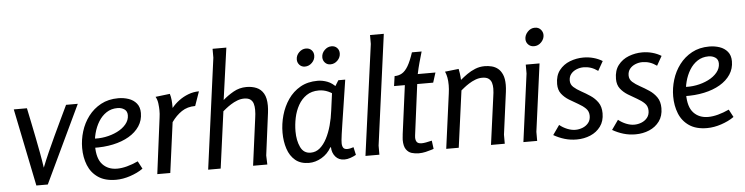

<svg xmlns="http://www.w3.org/2000/svg" viewBox="-47 -987 4741 1222"><g transform="rotate(-5 2324.0 -375.5)"><path d="M126 -490Q136 -442 146 -393.5Q156 -345 165.5 -297Q175 -249 184 -200.5Q193 -152 200 -104Q219 -152 240.5 -200.5Q262 -249 284.5 -297Q307 -345 330 -393.5Q353 -442 376 -490H451L216 5H143L42 -490Z M710 -503Q745 -503 776 -492.5Q807 -482 826.5 -458.5Q846 -435 846 -397Q846 -350 821.5 -313Q797 -276 753.5 -250.5Q710 -225 651.5 -212.5Q593 -200 525 -202V-261Q565 -257 606.5 -264.5Q648 -272 683.5 -289.5Q719 -307 740.5 -333Q762 -359 762 -390Q762 -416 743.5 -428.5Q725 -441 700 -441Q660 -441 629.5 -421Q599 -401 578.5 -367.5Q558 -334 547.5 -293.5Q537 -253 537 -213Q537 -132 572 -94.5Q607 -57 665 -57Q694 -57 728 -66Q762 -75 799 -92L825 -43Q807 -30 786 -20Q765 -10 742.5 -2.5Q720 5 697 9Q674 13 652 13Q582 13 538 -17Q494 -47 474 -97Q454 -147 454 -207Q454 -260 470 -312.5Q486 -365 518.5 -408Q551 -451 599 -477Q647 -503 710 -503Z M1040 -502Q1046 -483 1048 -462Q1050 -441 1050 -411Q1070 -436 1097.5 -456.5Q1125 -477 1158 -489.5Q1191 -502 1226 -502L1194 -411Q1144 -411 1107.5 -386.5Q1071 -362 1042 -321L999 0H916L962 -358Q964 -370 964.5 -381.5Q965 -393 965 -405Q965 -422 962 -447Q959 -472 948 -491Z M1424 -764 1378 -433Q1407 -459 1445.5 -481Q1484 -503 1529 -503Q1565 -503 1593.5 -491Q1622 -479 1638.5 -450.5Q1655 -422 1655 -373Q1655 -352 1652 -328L1617 -58L1619 0H1528L1568 -302Q1570 -314 1571 -327.5Q1572 -341 1572 -354Q1572 -375 1567 -392.5Q1562 -410 1548 -420.5Q1534 -431 1508 -431Q1486 -431 1464 -422.5Q1442 -414 1422.5 -401.5Q1403 -389 1389.5 -378Q1376 -367 1370 -362L1321 0H1241L1336 -707V-764Z M2116 -495H2160Q2145 -396 2134.5 -328.5Q2124 -261 2117.5 -218.5Q2111 -176 2107.5 -151.5Q2104 -127 2103 -114.5Q2102 -102 2102 -94Q2102 -76 2109 -65Q2116 -54 2135 -54Q2145 -54 2155.5 -56.5Q2166 -59 2175 -62L2186 -12Q2170 -3 2150 4Q2130 11 2111 11Q2075 11 2054 -13.5Q2033 -38 2032 -74H2028Q2005 -33 1965.5 -10Q1926 13 1885 13Q1831 13 1797.5 -15Q1764 -43 1748.5 -90Q1733 -137 1733 -193Q1733 -249 1748.5 -304Q1764 -359 1795 -404Q1826 -449 1873 -476Q1920 -503 1984 -503Q2015 -503 2046.5 -491Q2078 -479 2105 -448V-389Q2074 -416 2045.5 -428.5Q2017 -441 1986 -441Q1940 -441 1907.5 -419Q1875 -397 1854.5 -360.5Q1834 -324 1825 -280.5Q1816 -237 1816 -194Q1816 -136 1836 -93.5Q1856 -51 1901 -51Q1934 -51 1959.5 -72.5Q1985 -94 2004 -130.5Q2023 -167 2035.5 -212.5Q2048 -258 2054 -307L2069 -419ZM1977 -665Q1977 -639 1957.5 -619.5Q1938 -600 1912 -600Q1891 -600 1877.5 -614.5Q1864 -629 1864 -649Q1864 -675 1883.5 -694.5Q1903 -714 1928 -714Q1950 -714 1963.5 -700Q1977 -686 1977 -665ZM2140 -665Q2140 -639 2120.5 -619.5Q2101 -600 2075 -600Q2054 -600 2040.5 -614.5Q2027 -629 2027 -649Q2027 -675 2046.5 -694.5Q2066 -714 2091 -714Q2113 -714 2126.5 -700Q2140 -686 2140 -665Z M2430 -764 2335 -58V0H2246L2342 -707V-764Z M2660 -631Q2649 -593 2640 -561Q2631 -529 2623 -490H2736L2716 -427H2614L2573 -110Q2573 -110 2572 -102Q2571 -94 2571 -89Q2571 -70 2579.5 -59.5Q2588 -49 2610 -49Q2621 -49 2637.5 -52Q2654 -55 2675 -60L2682 -7Q2682 -7 2667 -2Q2652 3 2630 8Q2608 13 2586 13Q2562 13 2540.5 6.5Q2519 0 2505 -20.5Q2491 -41 2491 -81Q2491 -87 2492 -95Q2493 -103 2493.5 -109.5Q2494 -116 2494 -116L2535 -427H2466L2475 -490Q2502 -490 2523 -502.5Q2544 -515 2562 -545.5Q2580 -576 2598 -631Z M2885 -500Q2887 -493 2890 -472Q2893 -451 2894 -429Q2914 -446 2938 -463Q2962 -480 2990.5 -491.5Q3019 -503 3051 -503Q3074 -503 3096 -497.5Q3118 -492 3135.5 -478Q3153 -464 3164 -438.5Q3175 -413 3175 -373Q3175 -353 3172 -329L3136 -58V0H3048L3089 -303Q3091 -316 3092.5 -330Q3094 -344 3094 -357Q3094 -377 3089 -393.5Q3084 -410 3070 -420.5Q3056 -431 3029 -431Q3007 -431 2985 -422.5Q2963 -414 2943.5 -401.5Q2924 -389 2910.5 -378Q2897 -367 2891 -362L2842 0H2762L2809 -350Q2811 -364 2812 -377.5Q2813 -391 2813 -402Q2813 -432 2809 -451.5Q2805 -471 2801 -480.5Q2797 -490 2797 -490Z M3442 -668Q3442 -643 3422.5 -622.5Q3403 -602 3376 -602Q3354 -602 3339.5 -616.5Q3325 -631 3325 -652Q3325 -677 3344.5 -698Q3364 -719 3391 -719Q3414 -719 3428 -703.5Q3442 -688 3442 -668ZM3401 -490 3343 -58V0H3255L3313 -433V-490Z M3769 -410Q3747 -426 3724.5 -433.5Q3702 -441 3677 -441Q3654 -441 3632 -432Q3610 -423 3596.5 -406Q3583 -389 3583 -364Q3583 -339 3602 -322Q3621 -305 3649.5 -289.5Q3678 -274 3706.5 -255Q3735 -236 3754 -208.5Q3773 -181 3773 -139Q3773 -89 3748 -55Q3723 -21 3682.5 -4Q3642 13 3595 13Q3554 13 3517.5 2Q3481 -9 3448 -28L3491 -89Q3513 -71 3540 -60Q3567 -49 3592 -49Q3616 -49 3638.5 -58Q3661 -67 3675.5 -85Q3690 -103 3690 -130Q3690 -159 3671 -177.5Q3652 -196 3624 -211.5Q3596 -227 3567.5 -244.5Q3539 -262 3520 -286.5Q3501 -311 3501 -349Q3501 -403 3527.5 -437Q3554 -471 3595.5 -487Q3637 -503 3682 -503Q3715 -503 3746 -494.5Q3777 -486 3803 -470Z M4145 -410Q4123 -426 4100.5 -433.5Q4078 -441 4053 -441Q4030 -441 4008 -432Q3986 -423 3972.5 -406Q3959 -389 3959 -364Q3959 -339 3978 -322Q3997 -305 4025.5 -289.5Q4054 -274 4082.5 -255Q4111 -236 4130 -208.5Q4149 -181 4149 -139Q4149 -89 4124 -55Q4099 -21 4058.5 -4Q4018 13 3971 13Q3930 13 3893.5 2Q3857 -9 3824 -28L3867 -89Q3889 -71 3916 -60Q3943 -49 3968 -49Q3992 -49 4014.5 -58Q4037 -67 4051.5 -85Q4066 -103 4066 -130Q4066 -159 4047 -177.5Q4028 -196 4000 -211.5Q3972 -227 3943.5 -244.5Q3915 -262 3896 -286.5Q3877 -311 3877 -349Q3877 -403 3903.5 -437Q3930 -471 3971.5 -487Q4013 -503 4058 -503Q4091 -503 4122 -494.5Q4153 -486 4179 -470Z M4486 -503Q4521 -503 4552 -492.5Q4583 -482 4602.5 -458.5Q4622 -435 4622 -397Q4622 -350 4597.5 -313Q4573 -276 4529.5 -250.5Q4486 -225 4427.5 -212.5Q4369 -200 4301 -202V-261Q4341 -257 4382.5 -264.5Q4424 -272 4459.5 -289.5Q4495 -307 4516.5 -333Q4538 -359 4538 -390Q4538 -416 4519.5 -428.5Q4501 -441 4476 -441Q4436 -441 4405.5 -421Q4375 -401 4354.5 -367.5Q4334 -334 4323.5 -293.5Q4313 -253 4313 -213Q4313 -132 4348 -94.5Q4383 -57 4441 -57Q4470 -57 4504 -66Q4538 -75 4575 -92L4601 -43Q4583 -30 4562 -20Q4541 -10 4518.5 -2.5Q4496 5 4473 9Q4450 13 4428 13Q4358 13 4314 -17Q4270 -47 4250 -97Q4230 -147 4230 -207Q4230 -260 4246 -312.5Q4262 -365 4294.5 -408Q4327 -451 4375 -477Q4423 -503 4486 -503Z"/></g></svg>

Font: Rosario
Style: Italic
Weight: 400
Italic angle: -8.05°
Designer: Hector Gatti
Foundry: Omnibus Type
Version: Version 1.201